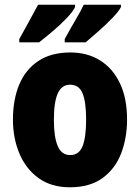

<svg xmlns="http://www.w3.org/2000/svg" viewBox="-20 -786 596 816"><path d="M520 -278Q520 -200 495 -134.5Q470 -69 416 -29.5Q362 10 277 10Q198 10 144 -29Q90 -68 62.5 -133.5Q35 -199 35 -278Q35 -362 61.5 -426Q88 -490 142.5 -526.5Q197 -563 279 -563Q351 -563 405 -529.5Q459 -496 489.5 -432.5Q520 -369 520 -278ZM209 -277Q209 -203 225.5 -165Q242 -127 278 -127Q316 -127 331 -165Q346 -203 346 -278Q346 -352 331 -389Q316 -426 278 -426Q242 -426 225.5 -389Q209 -352 209 -277ZM494 -756Q485 -738 458 -710Q431 -682 399.5 -654Q368 -626 344 -606H255V-620Q280 -666 302.5 -704Q325 -742 336 -766H494ZM299 -756Q290 -737 264 -709.5Q238 -682 205.5 -654.5Q173 -627 146 -606H62V-620Q87 -666 108.5 -704.5Q130 -743 142 -766H299Z"/></svg>

Font: Noto Sans Bengali Condensed Black
Style: Regular
Weight: 900
Width: 3
Designer: Joana Ranito - Universal Thirst; Jelle Bosma - Monotype Design Team
Foundry: Universal Thirst ehf.
Version: Version 3.000; ttfautohint (v1.8.4.7-5d5b)